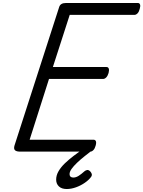

<svg xmlns="http://www.w3.org/2000/svg" viewBox="-20 -1018 962 1289"><path d="M116 0Q91 0 81 -9Q71 -18 77 -40L377 -970Q381 -984 392.5 -991Q404 -998 424 -998H905Q916 -998 920 -988Q924 -978 918 -958Q913 -938 903 -928Q893 -918 882 -918H448L335 -568H695Q706 -568 710 -558Q714 -548 709 -528Q703 -508 693 -498Q683 -488 672 -488H309L179 -80H608Q619 -80 623.5 -70.5Q628 -61 622 -40Q617 -21 607 -10.5Q597 0 586 0ZM428 251Q394 251 375.5 233.5Q357 216 357 188Q357 159 373 131.5Q389 104 415.5 78.5Q442 53 475 28Q508 3 543 -22L609 -23V-17Q578 7 549 30Q520 53 497 75Q474 97 460.5 116Q447 135 447 151Q447 162 453.5 168Q460 174 472 174Q490 174 508 162.5Q526 151 547 132Q555 125 565 123.5Q575 122 585 132Q592 139 595.5 148.5Q599 158 592 169Q577 190 549.5 209Q522 228 490 239.5Q458 251 428 251Z"/></svg>

Font: Playwrite BE VLG
Style: Regular
Weight: 400
Designer: Veronika Burian, José Scaglione
Foundry: TypeTogether
Version: Version 1.002